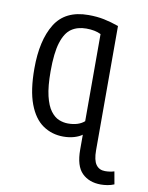

<svg xmlns="http://www.w3.org/2000/svg" viewBox="-82 -593 647 840"><g transform="rotate(10 241.5 -172.5)"><path d="M424 188Q372 188 340.5 157Q309 126 309 53V-13Q296 -3 274 3.5Q252 10 226 10Q175 10 135 -17.5Q95 -45 72.5 -105Q50 -165 50 -262Q50 -387 95 -460Q140 -533 243 -533Q281 -533 312.5 -526.5Q344 -520 378 -508V44Q378 88 392 107.5Q406 127 432 127Q454 127 473 121L483 177Q469 183 453.5 185.5Q438 188 424 188ZM236 -50Q283 -50 309 -73V-460Q283 -473 244 -473Q205 -473 178 -454.5Q151 -436 136.5 -390Q122 -344 122 -262Q122 -195 132 -153Q142 -111 159 -88.5Q176 -66 196 -58Q216 -50 236 -50Z"/></g></svg>

Font: Ubuntu Sans Condensed
Style: Regular
Weight: 400
Width: 3
Designer: Dalton Maag Ltd
Foundry: Dalton Maag Ltd
Version: Version 1.006; ttfautohint (v1.8.4.7-5d5b)